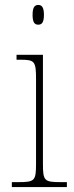

<svg xmlns="http://www.w3.org/2000/svg" viewBox="-20 -758 298 778"><path d="M135 -658C149 -658 158 -666 158 -698C158 -729 149 -738 135 -738C121 -738 112 -729 112 -698C112 -666 121 -658 135 -658ZM28 0H251V-20H227C159 -20 154 -25 154 -95V-536H47V-516H61C120 -516 126 -511 126 -438V-95C126 -25 121 -20 53 -20H28Z"/></svg>

Font: Noto Serif Sinhala SemiCondensed Thin
Style: Regular
Weight: 100
Width: 4
Designer: Jelle Bosma - Monotype Design Team
Foundry: Monotype Imaging Inc.
Version: Version 2.007